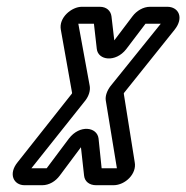

<svg xmlns="http://www.w3.org/2000/svg" viewBox="-20 -521 549 566"><path d="M280.6 -25H279.6L270.5 -113C265.9 -147 215.1 -154 183.5 -113L117.6 -25H72.6L231.8 -225C241.8 -238 246.7 -254 244.6 -267L210.9 -451H256.9L265.3 -377C268.9 -343 320.7 -336 352 -376L408.9 -451H453.9L305.6 -267C295.7 -254 289.8 -238 291.8 -225L324.6 -25ZM263.4 25H314.4C349.4 25 383.8 -9 377.1 -43L344.9 -245L345.5 -247L494.4 -433C523.4 -469 506.2 -501 473.2 -501H422.2C402.2 -501 382.5 -489 370.6 -473L316.9 -402L308.6 -473C306.5 -489 294.2 -501 274.2 -501H221.2C191.2 -501 152.4 -469 159.4 -433L192.5 -247L191.9 -245L32.1 -43C3.4 -8 20.4 25 52.4 25H104.4C125.4 25 144 13 155.9 -3L218.6 -87L227.9 -3C229.7 14 243.4 25 263.4 25Z"/></svg>

Font: DIN Rundschrift
Style: EngKontKu
Weight: 400
Width: 3
Version: Version 1.027